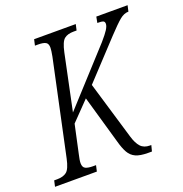

<svg xmlns="http://www.w3.org/2000/svg" viewBox="-148 -827 895 940"><g transform="rotate(-20 299.0 -357.0)"><path d="M-20 0 -13 -31H3Q34 -31 52 -45Q70 -59 81 -111L186 -603Q189 -620 190.5 -630Q192 -640 192 -648Q192 -670 179 -676.5Q166 -683 141 -683H124L131 -714H348L341 -683H325Q294 -683 276.5 -669Q259 -655 248 -603L187 -312L438 -587Q465 -618 476 -635.5Q487 -653 487 -665Q487 -676 479.5 -679.5Q472 -683 449 -683L455 -714H618L611 -683Q588 -683 565.5 -664.5Q543 -646 499 -599L320 -407L410 -105Q421 -68 438 -49.5Q455 -31 486 -31H493L485 0H465Q424 0 401 -10.5Q378 -21 365 -44Q352 -67 342 -104L270 -355L176 -258L144 -110Q141 -97 139 -85.5Q137 -74 137 -66Q137 -44 150.5 -37.5Q164 -31 189 -31H205L198 0Z"/></g></svg>

Font: Noto Serif ExtraCondensed Light
Style: Italic
Weight: 300
Width: 2
Italic angle: -12°
Designer: Monotype Design Team
Foundry: Monotype Imaging Inc.
Version: Version 2.014; ttfautohint (v1.8.4.7-5d5b)